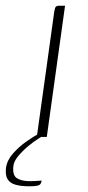

<svg xmlns="http://www.w3.org/2000/svg" viewBox="-60 -480 309 673"><path d="M69 0Q84 -109 99.5 -218.5Q115 -328 130 -438Q132 -445 132.5 -449.5Q133 -454 136.5 -457Q140 -460 147 -460H168L104 0ZM43 173Q14 173 -5.5 167.5Q-25 162 -33.5 148Q-42 134 -39 108Q-35 81 -13.5 57Q8 33 32.5 16Q57 -1 70 -8H100Q92 -5 74.5 6Q57 17 38 33Q19 49 4 67Q-11 85 -13 101Q-17 134 -1 144.5Q15 155 45 155Q55 155 63.5 154.5Q72 154 78 153.5Q84 153 86 153Q85 160 82 164.5Q79 169 70.5 171Q62 173 43 173Z"/></svg>

Font: Genos ExtraLight
Style: Italic
Weight: 250
Italic angle: -8°
Designer: Robert E. Leuschke
Foundry: Robert E. Leuschke
Version: Version 1.010